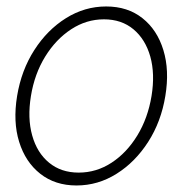

<svg xmlns="http://www.w3.org/2000/svg" viewBox="-20 -565 567 597"><path d="M217.8 11.7Q151.4 11.7 105.2 -24.7Q59.1 -61 39.6 -123.8Q20 -186.5 33.2 -266.6Q46.4 -346.7 86.7 -409.4Q127 -472.2 185.1 -508.5Q243.2 -544.9 310.1 -544.9Q377 -544.9 422.9 -508.5Q468.8 -472.2 488 -409.2Q507.3 -346.2 494.1 -266.6Q481 -186.5 440.7 -123.8Q400.4 -61 342.5 -24.7Q284.7 11.7 217.8 11.7ZM224.6 -28.3Q279.8 -28.3 326.9 -59.1Q374 -89.8 407 -143.8Q439.9 -197.8 451.2 -266.6Q462.4 -335.4 447.3 -389.2Q432.1 -442.9 395 -473.9Q357.9 -504.9 303.2 -504.9Q248.5 -504.9 201.2 -473.9Q153.8 -442.9 120.6 -389.2Q87.4 -335.4 76.2 -266.6Q64.9 -197.8 80.1 -143.8Q95.2 -89.8 132.6 -59.1Q169.9 -28.3 224.6 -28.3Z"/></svg>

Font: Inter Display Extra Light
Style: Italic
Weight: 200
Italic angle: -9.39999°
Designer: Rasmus Andersson
Foundry: rsms
Version: Version 4.000;git-4fc901f